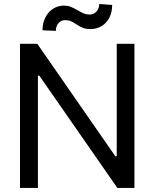

<svg xmlns="http://www.w3.org/2000/svg" viewBox="-20 -922 758 942"><path d="M639.6 0H555.7L172.9 -550.8H166V0H78.1V-707H163.1L545.9 -155.3H552.7V-707H639.6ZM293.9 -894.5Q312 -894.5 325.7 -889.2Q339.4 -883.8 360.4 -872.1Q377.4 -861.8 390.9 -856.2Q404.3 -850.6 419.9 -850.6Q439.9 -850.6 453.4 -865.5Q466.8 -880.4 466.8 -902.3L530.3 -897.5Q530.3 -861.8 516.4 -835Q502.4 -808.1 478 -793.7Q453.6 -779.3 423.8 -779.3Q401.9 -779.3 386.7 -785.4Q371.6 -791.5 354.5 -802.7Q339.8 -813 327.6 -818.1Q315.4 -823.2 298.8 -823.2Q279.3 -823.2 266.6 -808.1Q253.9 -793 253.9 -770.5L188.5 -773.4Q188.5 -808.1 202.4 -835.9Q216.3 -863.8 240.5 -879.2Q264.6 -894.5 293.9 -894.5Z"/></svg>

Font: WEMIX Pretendard
Style: Regular
Weight: 400
Designer: Base glyphs from Inter by Rasmus Andersson; Hangeul glyphs from Noto Sans CJK(Source Han Sans) by Jang Soo-young and Kan
Foundry: Kil Hyung-jin
Version: Version 1.000